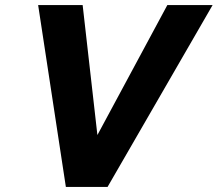

<svg xmlns="http://www.w3.org/2000/svg" viewBox="-20 -735 856 755"><path d="M239 0 130 -715H305L363 -204L638 -715H816L403 0Z"/></svg>

Font: Wix Madefor Text ExtraBold
Style: Italic
Weight: 800
Italic angle: -12°
Designer: Dalton Maag Ltd
Foundry: Dalton Maag Ltd
Version: Version 3.100